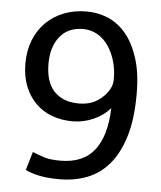

<svg xmlns="http://www.w3.org/2000/svg" viewBox="-49 -682 615 734"><g transform="rotate(5 258.5 -315.0)"><path d="M206 9Q161 9 129.5 2.5Q98 -4 75 -15L96 -86Q117 -77 140.5 -69.5Q164 -62 203 -62Q291 -62 334 -117.5Q377 -173 380 -279Q355 -250 316.5 -233Q278 -216 236 -216Q194 -216 157.5 -229.5Q121 -243 94.5 -269.5Q68 -296 53 -334Q38 -372 38 -421Q38 -470 54 -510.5Q70 -551 99 -579.5Q128 -608 167.5 -623.5Q207 -639 255 -639Q298 -639 337 -622.5Q376 -606 406 -570Q436 -534 454 -477.5Q472 -421 472 -341Q472 -244 451.5 -177.5Q431 -111 395.5 -69.5Q360 -28 311.5 -9.5Q263 9 206 9ZM380 -392Q380 -428 370.5 -460Q361 -492 344 -517Q327 -542 302 -556.5Q277 -571 247 -571Q189 -571 157.5 -531.5Q126 -492 126 -428Q126 -357 160 -321.5Q194 -286 254 -286Q296 -286 325 -304.5Q354 -323 370 -351Q376 -362 378 -371.5Q380 -381 380 -392Z"/></g></svg>

Font: Mukta
Style: Regular
Weight: 400
Designer: Girish Dalvi and Yashodeep Gholap
Foundry: Ek Type
Version: Version 2.538;PS 1.001;hotconv 16.6.51;makeotf.lib2.5.65220;